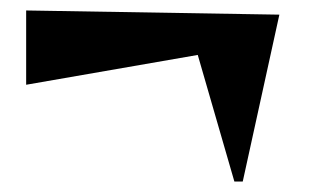

<svg xmlns="http://www.w3.org/2000/svg" viewBox="-20 -425 590 367"><path d="M428 -78 358 -320 30 -263V-405L514 -397L444 -78Z"/></svg>

Font: Reggae One
Style: Regular
Weight: 400
Designer: Fontworks Inc.
Foundry: Fontworks Inc.
Version: Version 1.100